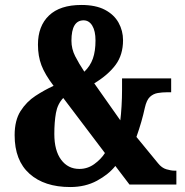

<svg xmlns="http://www.w3.org/2000/svg" viewBox="-20 -744 744 774"><path d="M263 10Q159 10 99 -43.5Q39 -97 39 -199Q39 -259 63 -296.5Q87 -334 123 -357.5Q159 -381 196 -398Q161 -444 147 -481Q133 -518 133 -564Q133 -639 177.5 -681.5Q222 -724 308 -724Q366 -724 403 -704.5Q440 -685 458 -652.5Q476 -620 476 -582Q476 -523 446 -482.5Q416 -442 360 -408L465 -259Q468 -282 470 -316Q472 -350 472 -382V-428H670V-372H652Q634 -372 616 -369Q598 -366 584.5 -353.5Q571 -341 564 -310Q558 -282 549.5 -252.5Q541 -223 530 -192L617 -86Q632 -67 651 -61.5Q670 -56 683 -56H691V0H502L445 -75Q418 -41 371 -15.5Q324 10 263 10ZM320 -455Q344 -478 354.5 -508Q365 -538 365 -581Q365 -619 352 -640.5Q339 -662 317 -662Q268 -662 268 -580Q268 -547 283 -517.5Q298 -488 320 -455ZM300 -63Q333 -63 360 -82.5Q387 -102 403 -127L235 -349Q212 -325 205.5 -288.5Q199 -252 199 -204Q199 -137 226.5 -100Q254 -63 300 -63Z"/></svg>

Font: Noto Serif Lao ExtraCondensed Black
Style: Regular
Weight: 900
Width: 2
Designer: Monotype Design Team
Foundry: Monotype Imaging Inc.
Version: Version 2.003; ttfautohint (v1.8.4.7-5d5b)